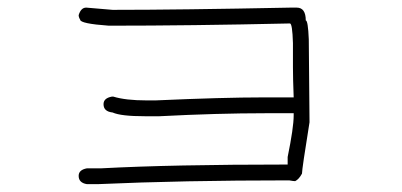

<svg xmlns="http://www.w3.org/2000/svg" viewBox="-20 -381 1040 497"><path d="M203.1 -361.3 271.5 -355.5Q444.3 -355.5 732.4 -361.3H748Q771.5 -361.3 771.5 -328.1Q777.3 -328.1 779.3 -279.3Q779.3 -237.3 781.2 -64.5Q761.7 56.6 761.7 68.4Q753.9 83 744.1 87.9Q739.3 87.9 728.5 85.9Q452.6 85.9 232.4 95.7H205.1Q183.6 92.3 183.6 74.2Q183.6 58.6 205.1 54.7H242.2Q425.8 44.9 724.6 44.9V25.4Q740.2 -50.8 740.2 -82V-87.9H666Q543.9 -87.9 392.6 -80.1H355.5Q293 -80.1 271.5 -89.8Q248 -92.3 248 -111.3Q248 -127 269.5 -130.9H273.4Q305.2 -121.1 359.4 -121.1H382.8Q557.1 -128.9 662.1 -128.9H740.2Q738.3 -178.2 738.3 -207V-269.5Q736.8 -320.3 730.5 -320.3Q472.7 -314.5 261.7 -314.5Q187.5 -319.8 187.5 -330.1Q183.6 -336.4 183.6 -341.8Q189.5 -361.3 203.1 -361.3Z"/></svg>

Font: CEF Fonts CJK
Style: Regular
Weight: 400
Designer: PartyBoss (派对大魔王)
Version: Release 2.25